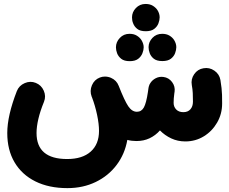

<svg xmlns="http://www.w3.org/2000/svg" viewBox="-20 -655 1171 980"><path d="M17.1 23.9Q17.1 -64.5 65.9 -189.9Q77.1 -218.3 106 -230.7Q134.8 -243.2 162.6 -231.9Q190.9 -220.7 203.4 -192.1Q215.8 -163.6 204.6 -135.7Q185.1 -87.9 175.8 -47.9Q166.5 -7.8 166.5 23.9Q166.5 156.7 322.8 156.7Q400.4 156.7 442.9 118.9Q485.4 81.1 485.4 13.2Q485.4 -22 475.6 -68.6Q465.8 -115.2 449.7 -157.7Q448.7 -159.7 447.8 -162.1Q437 -190.9 449.2 -219.7Q461.4 -248.5 489.7 -259.3Q502 -264.2 515.1 -264.2Q531.2 -264.2 546.4 -257.8Q575.2 -245.1 585.9 -216.8Q615.7 -140.6 634.8 -112.5Q653.8 -84.5 678.7 -84.5Q702.1 -84.5 714.4 -106.7Q726.6 -128.9 734.9 -184.6Q735.8 -193.4 737.8 -205.1Q738.8 -212.4 741.7 -219.7Q741.7 -219.7 741.7 -219.7Q742.2 -220.7 742.2 -221.7Q742.2 -221.7 742.7 -222.2Q743.2 -223.1 743.2 -224.1Q743.7 -224.1 743.7 -224.6Q744.1 -225.6 744.6 -226.1Q744.6 -226.6 745.1 -227.1Q745.6 -228 746.1 -228.5Q746.1 -228.5 746.1 -229Q756.3 -246.1 774.7 -255.6Q793 -265.1 814 -262.2Q841.3 -258.8 858.2 -236.3Q875 -213.9 871.1 -186.5Q870.6 -183.6 870.1 -180.7Q870.1 -178.7 869.6 -176.8Q866.2 -152.3 866.2 -129.9Q866.2 -109.9 879.4 -96.2Q892.6 -82.5 916 -82.5Q939 -82.5 951.9 -97.2Q964.8 -111.8 964.8 -136.2Q964.8 -159.7 963.9 -179.7Q962.9 -199.7 959 -220.7Q953.6 -251 971.2 -276.4Q988.8 -301.8 1018.6 -306.6Q1048.8 -312 1074.2 -294.4Q1099.6 -276.9 1105 -247.1Q1108.9 -223.1 1110.8 -205.8Q1112.8 -188.5 1113.3 -170.7Q1113.8 -152.8 1113.8 -127Q1113.8 -73.2 1088.1 -29.1Q1062.5 15.1 1020 41Q977.5 66.9 925.8 66.9Q887.2 66.9 854.2 51.5Q821.3 36.1 796.4 10.7Q773.4 36.6 743.4 50.8Q713.4 64.9 676.3 64.9Q651.9 64.9 629.9 59.1Q617.2 131.3 575.2 187Q533.2 242.7 468.5 273.9Q403.8 305.2 324.2 305.2Q229.5 305.2 160.4 270.8Q91.3 236.3 54.2 173.3Q17.1 110.4 17.1 23.9ZM653.8 -566.4Q653.8 -593.3 673.6 -614Q693.4 -634.8 723.1 -634.8Q745.1 -634.8 760.3 -625.5Q775.4 -616.2 784.2 -602.5Q794.9 -585 794.9 -566.4Q794.9 -552.7 788.8 -536.1Q782.7 -519.5 767.3 -507.6Q752 -495.6 724.1 -495.6Q695.3 -495.6 680.4 -507.6Q665.5 -519.5 659.7 -535.6Q656.2 -543.5 655 -551.5Q653.8 -559.6 653.8 -566.4ZM571.8 -413.6Q571.8 -440.4 591.6 -461.4Q611.3 -482.4 641.1 -482.4Q663.1 -482.4 678.2 -473.1Q693.4 -463.9 702.1 -450.2Q713.4 -431.6 713.4 -413.6Q713.4 -399.9 707 -383.3Q700.7 -366.7 685.3 -354.7Q669.9 -342.8 642.1 -342.8Q613.8 -342.8 598.6 -355Q583.5 -367.2 577.6 -383.3Q571.8 -398.9 571.8 -413.6ZM738.3 -414.1Q738.3 -440.9 758.1 -461.7Q777.8 -482.4 807.6 -482.4Q829.6 -482.4 844.7 -473.4Q859.9 -464.4 868.7 -450.7Q879.9 -432.6 879.9 -414.1Q879.9 -400.4 873.8 -383.8Q867.7 -367.2 852.3 -355.2Q836.9 -343.3 808.6 -343.3Q780.3 -343.3 765.1 -355.2Q750 -367.2 744.1 -383.8Q738.3 -399.4 738.3 -414.1Z"/></svg>

Font: Mikhak ExtraBold
Style: Regular
Weight: 800
Designer: Amin Abedi
Version: Version 3.3